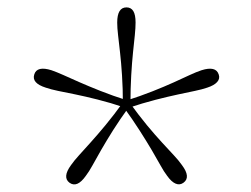

<svg xmlns="http://www.w3.org/2000/svg" viewBox="-20 -784 664 507"><path d="M324.5 -508.5H304.5Q304.5 -551 302.2 -585Q300 -619 297 -645.2Q294 -671.5 291.8 -691Q289.5 -710.5 289.5 -724.5Q289.5 -764.5 314 -764.5Q326 -764.5 332 -754.8Q338 -745 338 -724.5Q338 -710.5 336 -691Q334 -671.5 331.2 -645.2Q328.5 -619 326.5 -585Q324.5 -551 324.5 -508.5ZM317 -518.5 311 -499.5Q270.5 -513 237.5 -521.2Q204.5 -529.5 178.5 -534.8Q152.5 -540 133.2 -544Q114 -548 101 -552.5Q63 -564.5 70.5 -587.5Q74 -599 85.5 -601.8Q97 -604.5 116 -598.5Q129 -594 147 -586Q165 -578 189.2 -567.2Q213.5 -556.5 245 -544Q276.5 -531.5 317 -518.5ZM305.5 -514.5 321.5 -503Q296.5 -468.5 278.2 -439.5Q260 -410.5 247 -387.8Q234 -365 224.5 -347.8Q215 -330.5 206.5 -319.5Q183.5 -287 163.5 -301.5Q154 -308.5 154.8 -320Q155.5 -331.5 167.5 -348Q175.5 -359.5 188.5 -373.8Q201.5 -388 219.2 -407.8Q237 -427.5 258.8 -453.8Q280.5 -480 305.5 -514.5ZM305.5 -502.5 321.5 -514Q346.5 -479.5 368.2 -453.2Q390 -427 408 -407.5Q426 -388 439.2 -373.8Q452.5 -359.5 460.5 -348Q484.5 -316 464.5 -301.5Q455 -294.5 444 -299Q433 -303.5 421.5 -319.5Q413 -330.5 403.5 -347.8Q394 -365 380.8 -387.5Q367.5 -410 349 -439Q330.5 -468 305.5 -502.5ZM311 -517.5Q351.5 -530.5 383 -543Q414.5 -555.5 438.8 -566.5Q463 -577.5 480.8 -585.8Q498.5 -594 512 -598.5Q550 -610.5 557.5 -587.5Q561.5 -576.5 553.5 -567.5Q545.5 -558.5 527 -552.5Q514 -548 494.8 -544Q475.5 -540 449.8 -534.5Q424 -529 390.8 -520.5Q357.5 -512 317 -498.5Z"/></svg>

Font: Fraunces Thin
Style: Regular
Weight: 250
Version: Version 1.000;[b76b70a41]